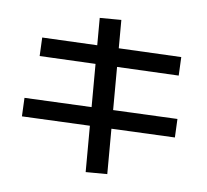

<svg xmlns="http://www.w3.org/2000/svg" viewBox="-93 -910 1186 1100"><g transform="rotate(10 500.0 -360.0)"><path d="M475 87 401 -797 525 -807 599 77ZM60 -164 56 -271 940 -304 944 -197ZM100 -522 96 -629 900 -657 904 -550Z"/></g></svg>

Font: M PLUS 1 Code SemiBold
Style: Regular
Weight: 600
Designer: Coji Morishita
Foundry: UNDERFOREST DESIGN
Version: Version 1.005